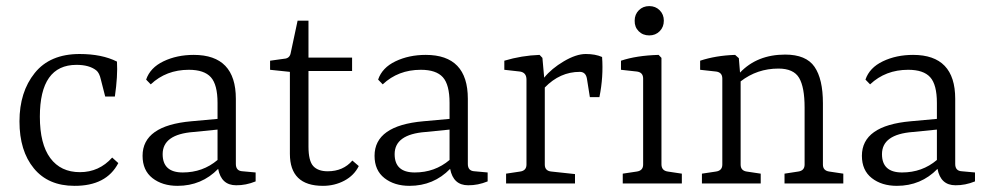

<svg xmlns="http://www.w3.org/2000/svg" viewBox="-20 -602 3242 630"><path d="M241.2 -424.8Q314.5 -424.8 363.8 -399.9Q366.7 -353 356.9 -285.2H325.2L311 -340.8Q306.2 -362.8 295.9 -371.1Q272.9 -389.2 231 -389.2Q110.8 -389.2 110.8 -219.2Q110.8 -129.4 145 -83.3Q179.2 -37.1 242.2 -37.1Q305.2 -37.1 348.1 -85L368.2 -66.9Q329.1 8.3 224.1 7.8Q138.2 7.8 91.1 -49.6Q43.9 -106.9 43.9 -203.6Q43.9 -300.3 94 -362.5Q144 -424.8 241.2 -424.8Z M562.5 7.8Q512.7 7.8 480.2 -17.6Q447.8 -43 447.8 -90.8Q447.8 -189.9 607.9 -204.1L693.8 -211.9V-264.2Q693.8 -324.2 671.9 -348.6Q649.9 -373 599.6 -373Q525.4 -373 474.6 -325.2L459.5 -340.8Q472.7 -379.9 516.6 -400.9Q560.5 -421.9 615.7 -421.9Q753.9 -421.9 753.9 -277.8V-64Q753.9 -41 775.9 -40L818.8 -36.1V-6.8Q786.6 6.3 754.9 5.9Q706.1 5.9 695.8 -47.9Q641.6 7.8 562.5 7.8ZM513.7 -96.2Q513.7 -36.1 579.6 -36.1Q645.5 -36.1 693.8 -77.1V-176.8L614.7 -168.9Q513.7 -161.1 513.7 -96.2Z M931.2 -97.2V-366.2L866.2 -373V-402.8L912.1 -409.2Q931.2 -410.2 934.1 -429.2L956.5 -534.2H992.2V-413.1H1135.3V-369.1H992.2V-121.1Q992.2 -74.2 1007.8 -57.1Q1023.4 -40 1055.2 -40Q1106 -40 1136.2 -75.2L1157.2 -57.1Q1142.1 -26.4 1110.1 -9.3Q1078.1 7.8 1039.6 7.8Q931.2 7.8 931.2 -97.2Z M1323.7 7.8Q1273.9 7.8 1241.5 -17.6Q1209 -43 1209 -90.8Q1209 -189.9 1369.1 -204.1L1455.1 -211.9V-264.2Q1455.1 -324.2 1433.1 -348.6Q1411.1 -373 1360.8 -373Q1286.6 -373 1235.8 -325.2L1220.7 -340.8Q1233.9 -379.9 1277.8 -400.9Q1321.8 -421.9 1377 -421.9Q1515.1 -421.9 1515.1 -277.8V-64Q1515.1 -41 1537.1 -40L1580.1 -36.1V-6.8Q1547.9 6.3 1516.1 5.9Q1467.3 5.9 1457 -47.9Q1402.8 7.8 1323.7 7.8ZM1274.9 -96.2Q1274.9 -36.1 1340.8 -36.1Q1406.7 -36.1 1455.1 -77.1V-176.8L1376 -168.9Q1274.9 -161.1 1274.9 -96.2Z M1955.6 -415Q1960.4 -350.1 1946.8 -283.2H1915.5L1905.8 -344.2Q1901.9 -366.2 1882.3 -366.2Q1817.4 -366.2 1767.6 -314.9V-62Q1767.6 -41 1789.6 -39.1L1866.7 -30.8V0H1640.6V-32.2L1686.5 -39.1Q1707.5 -42 1707.5 -62V-340.8Q1707.5 -363.8 1686.5 -367.2L1634.8 -373V-402.8Q1691.9 -419.9 1750.5 -421.9L1759.8 -412.1L1765.6 -347.2Q1789.6 -377 1830.1 -400.9Q1870.6 -424.8 1902.1 -424.8Q1933.6 -424.8 1955.6 -415Z M2158.2 -534.2Q2158.2 -513.2 2144.5 -499.5Q2130.9 -485.8 2110.4 -485.8Q2089.4 -485.8 2075.7 -499.5Q2062 -513.2 2062.5 -534.2Q2062.5 -554.7 2076.2 -568.4Q2089.8 -582 2110.4 -582Q2130.9 -582 2144.5 -568.4Q2158.2 -554.7 2158.2 -534.2ZM2150.4 -63Q2150.4 -42 2171.4 -39.1L2217.3 -32.2V0H2023.4V-32.2L2069.3 -39.1Q2090.3 -42 2090.3 -62V-344.2Q2090.3 -364.3 2070.3 -367.2L2017.6 -373V-402.8Q2068.4 -419.9 2141.1 -421.9L2150.4 -412.1Z M2747.1 0H2554.2V-32.2L2599.1 -39.1Q2620.1 -42 2620.1 -62V-249Q2620.1 -315.9 2602.1 -346.4Q2584 -377 2534.2 -377Q2464.4 -377 2410.2 -335V-62Q2410.2 -42 2430.2 -39.1L2476.1 -32.2V0H2283.2V-32.2L2329.1 -39.1Q2350.1 -42 2350.1 -62V-344.2Q2350.1 -364.3 2330.1 -367.2L2277.3 -373V-402.8Q2329.1 -419.9 2392.1 -421.9L2404.3 -411.1L2408.2 -363.8Q2464.4 -422.9 2556.2 -422.9Q2625 -422.9 2652.6 -382.8Q2680.2 -342.8 2680.2 -263.2V-62Q2680.2 -42 2701.2 -39.1L2747.1 -32.2Z M2922.9 7.8Q2873 7.8 2840.6 -17.6Q2808.1 -43 2808.1 -90.8Q2808.1 -189.9 2968.3 -204.1L3054.2 -211.9V-264.2Q3054.2 -324.2 3032.2 -348.6Q3010.3 -373 2960 -373Q2885.7 -373 2835 -325.2L2819.8 -340.8Q2833 -379.9 2877 -400.9Q2920.9 -421.9 2976.1 -421.9Q3114.3 -421.9 3114.3 -277.8V-64Q3114.3 -41 3136.2 -40L3179.2 -36.1V-6.8Q3147 6.3 3115.2 5.9Q3066.4 5.9 3056.2 -47.9Q3002 7.8 2922.9 7.8ZM2874 -96.2Q2874 -36.1 2939.9 -36.1Q3005.9 -36.1 3054.2 -77.1V-176.8L2975.1 -168.9Q2874 -161.1 2874 -96.2Z"/></svg>

Font: Yrsa-Light
Style: Regular
Weight: 300
Designer: Anna Giedrys (Yrsa+Rasa design), David Brezina (Yrsa art-direction, Rasa art-direction, design)
Foundry: Rosetta Type Foundry
Version: Version 1.001;PS 1.1;hotconv 1.0.88;makeotf.lib2.5.647800